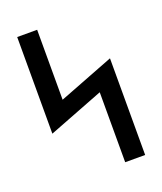

<svg xmlns="http://www.w3.org/2000/svg" viewBox="-136 -824 772 913"><g transform="rotate(-20 250.0 -367.5)"><path d="M339 0V-354L60 -246V-735H161V-381L440 -489V0Z"/></g></svg>

Font: Zed Sans Semibold
Style: Regular
Weight: 600
Designer: Belleve Invis
Foundry: Belleve Invis
Version: Version 1.0.0; ttfautohint (v1.8.4)